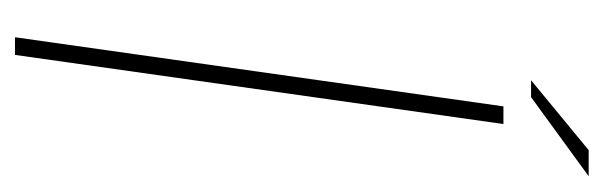

<svg xmlns="http://www.w3.org/2000/svg" viewBox="-288 -498 787 250"><g transform="rotate(90 105.0 -373.5)"><path d="M29 0 119 -636H142L52 0ZM85 -672 176 -747H210L107 -672Z"/></g></svg>

Font: Alumni Sans Thin Thin
Style: Italic
Weight: 250
Italic angle: -8°
Version: Version 1.016